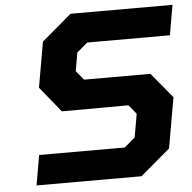

<svg xmlns="http://www.w3.org/2000/svg" viewBox="-52 -789 843 842"><g transform="rotate(-5 369.0 -368.5)"><path d="M75 0 98 -132H475L522 -172L540 -275L507 -315L214 -314L123 -426L158 -626L289 -737H738L715 -605H351L304 -565L290 -484L323 -444H615L707 -333L668 -111L537 0Z"/></g></svg>

Font: Tomorrow SemiBold
Style: Italic
Weight: 600
Italic angle: -10°
Designer: Tony de Marco, Monica Rizzolli
Foundry: Just in Type
Version: Version 2.002